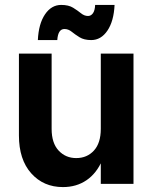

<svg xmlns="http://www.w3.org/2000/svg" viewBox="-20 -748 620 781"><path d="M236 13Q157 13 107 -43Q57 -99 57 -197V-530H190V-224Q190 -166 218.5 -135.5Q247 -105 290 -105Q334 -105 362 -135.5Q390 -166 390 -224H419Q419 -150 396 -96.5Q373 -43 332 -15Q291 13 236 13ZM390 0V-530H523V0ZM134 -585Q137 -651 163 -689.5Q189 -728 229 -728Q259 -728 277.5 -716.5Q296 -705 309.5 -694Q323 -683 338 -683Q350 -683 358 -694Q366 -705 367 -728H446Q443 -662 417 -623.5Q391 -585 351 -585Q322 -585 303.5 -596.5Q285 -608 271.5 -619Q258 -630 242 -630Q216 -630 213 -585Z"/></svg>

Font: Radio Canada Big SemiBold
Style: Regular
Weight: 600
Designer: Étienne Aubert Bonn
Foundry: Coppers and Brasses
Version: Version 1.001